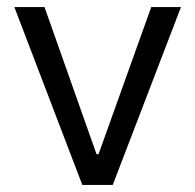

<svg xmlns="http://www.w3.org/2000/svg" viewBox="-20 -525 554 545"><path d="M300 0H213.7L20.7 -505H106.3L254 -87.3H259.7L409.3 -505H493.7Z"/></svg>

Font: Asta Sans Light
Style: Regular
Weight: 300
Designer: 42dot
Version: Version 1.000